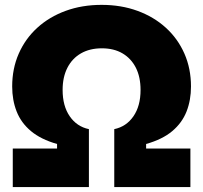

<svg xmlns="http://www.w3.org/2000/svg" viewBox="-20 -757 822 777"><path d="M31.7 0V-155.8H210.9V-174.3Q145.5 -192.9 105.5 -226.3Q65.4 -259.8 47.4 -305.7Q29.3 -351.6 29.3 -407.2Q29.3 -479.5 55.9 -540Q82.5 -600.6 131.1 -644.8Q179.7 -689 245.8 -713.1Q312 -737.3 391.1 -737.3Q470.2 -737.3 536.4 -713.1Q602.5 -689 651.1 -644.8Q699.7 -600.6 726.3 -540Q752.9 -479.5 752.9 -407.2Q752.9 -351.6 734.9 -305.7Q716.8 -259.8 677 -226.3Q637.2 -192.9 571.3 -174.3V-155.8H750.5V0H442.4V-234.4Q491.2 -244.6 520 -286.4Q548.8 -328.1 548.8 -393.1Q548.8 -445.3 529.8 -482.9Q510.7 -520.5 475.8 -541Q440.9 -561.5 392.1 -561.5Q343.3 -561.5 307.6 -541Q272 -520.5 252.7 -482.7Q233.4 -444.8 233.4 -393.1Q233.4 -328.1 262.2 -286.4Q291 -244.6 339.8 -234.4V0Z"/></svg>

Font: Inter 20pt Black
Style: Regular
Weight: 900
Version: Version 4.001;git-66647c0bb